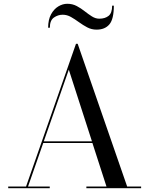

<svg xmlns="http://www.w3.org/2000/svg" viewBox="-20 -997 790 1017"><path d="M312 -919Q287 -919 265.5 -904Q244 -889 244 -850H235Q235 -892.5 250.2 -920.8Q265.5 -949 288.8 -963Q312 -977 336.5 -977Q364 -977 386.5 -965Q409 -953 428.5 -937.5Q448 -922 467 -910Q486 -898 506 -898Q536.5 -898 555.2 -913Q574 -928 574 -967H583Q583 -896 559.5 -868Q536 -840 491.5 -840Q465 -840 442.2 -852Q419.5 -864 398.2 -879.5Q377 -895 356 -907Q335 -919 312 -919ZM23.5 -9H118L382.5 -765H391.5L653.5 -9H727.5V0H437.5V-9H544L469.5 -239.5H209L128.5 -9H243.5V0H23.5ZM344.5 -628 212 -248.5H467Z"/></svg>

Font: Bodoni* 24pt
Style: Regular
Weight: 400
Version: Version 2.3